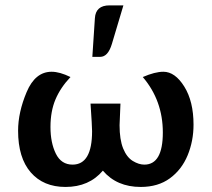

<svg xmlns="http://www.w3.org/2000/svg" viewBox="-20 -704 805 730"><path d="M515.1 6.8Q423.8 6.8 371.1 -55.2Q318.8 6.8 229 6.8Q145 6.8 96.9 -48.6Q48.8 -104 48.8 -207Q48.8 -276.9 81.3 -354Q113.8 -431.2 176.3 -431.2Q207 -431.2 248 -411.1Q210 -371.1 190.9 -325.9Q171.9 -280.8 171.9 -221.2Q171.9 -161.1 192.4 -119.6Q212.9 -78.1 255.9 -78.1Q330.1 -78.1 330.1 -205.1Q330.1 -223.6 324.2 -310.1H438L434.6 -228Q434.6 -173.3 448.2 -139.6Q461.9 -106 484.9 -92Q507.8 -78.1 528.8 -78.1Q599.1 -78.1 599.1 -200.2Q599.1 -321.8 522.9 -411.1Q569.3 -431.2 601.1 -431.2Q645.5 -431.2 680.7 -374.8Q715.8 -318.4 715.8 -230Q715.8 -168 693.4 -113.5Q670.9 -59.1 626 -26.1Q581.1 6.8 515.1 6.8ZM360.8 -487.8H331.1L340.8 -634.8Q343.8 -683.6 396.5 -683.6H449.2L405.3 -536.6Q390.6 -487.8 360.8 -487.8Z"/></svg>

Font: ALMAS
Style: Bold
Weight: 700
Designer: ALMAS Font/ by Husham Jawad Kadhim, derived from the Bainsely font by/ Paul James MIller
Foundry: High-Logic / Made with FontCreator
Version: Version 1.411;September 19, 2021;FontCreator 14.0.0.2814 32-